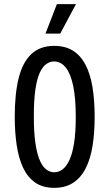

<svg xmlns="http://www.w3.org/2000/svg" viewBox="-20 -893 527 925"><path d="M242 12Q186 12 149.5 -13.5Q113 -39 91.5 -84.5Q70 -130 60.5 -193Q51 -256 51 -330Q51 -441 70 -517Q89 -593 131 -632.5Q173 -672 241 -672Q295 -672 332 -648.5Q369 -625 392 -581Q415 -537 425.5 -473.5Q436 -410 436 -330Q436 -254 426 -191Q416 -128 393 -82.5Q370 -37 332.5 -12.5Q295 12 242 12ZM241 -63Q263 -63 281.5 -77Q300 -91 314.5 -122Q329 -153 337 -204.5Q345 -256 345 -330Q345 -421 332.5 -480Q320 -539 296.5 -568Q273 -597 240 -597Q221 -597 203 -584.5Q185 -572 171.5 -542.5Q158 -513 150.5 -462Q143 -411 143 -333Q143 -253 151 -200.5Q159 -148 173 -117.5Q187 -87 205 -75Q223 -63 241 -63ZM270 -731H199L254 -873H346Z"/></svg>

Font: Bricolage Grotesque Condensed
Style: Regular
Weight: 400
Width: 3
Designer: Mathieu Triay
Foundry: Atelier Triay
Version: Version 1.000;gftools[0.9.30]